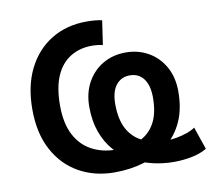

<svg xmlns="http://www.w3.org/2000/svg" viewBox="-80 -806 1001 907"><g transform="rotate(-10 421.0 -352.5)"><path d="M399 10Q304 10 229 -32Q154 -74 110.5 -154.5Q67 -235 67 -350Q67 -463 108 -544.5Q149 -626 222 -670.5Q295 -715 392 -715Q414 -715 433.5 -713Q453 -711 465 -708L448 -592Q436 -595 423 -596.5Q410 -598 396 -598Q337 -598 292 -570Q247 -542 223 -486.5Q199 -431 199 -346Q199 -260 228 -204.5Q257 -149 308 -122Q359 -95 422 -95Q489 -95 537 -116Q585 -137 611.5 -184Q638 -231 638 -307Q638 -366 614 -397.5Q590 -429 548 -429Q506 -429 481.5 -397.5Q457 -366 457 -307Q457 -232 483 -185.5Q509 -139 556.5 -117.5Q604 -96 668 -96Q691 -96 715.5 -100.5Q740 -105 763.5 -113Q787 -121 805 -133L842 -25Q812 -7 770 1.5Q728 10 684 10Q630 10 579 -2.5Q528 -15 483.5 -40Q439 -65 405.5 -103.5Q372 -142 353 -195Q334 -248 334 -315Q334 -383 362.5 -433.5Q391 -484 439 -511.5Q487 -539 548 -539Q607 -539 655.5 -511.5Q704 -484 732.5 -433.5Q761 -383 761 -315Q761 -232 733.5 -171Q706 -110 656 -70Q606 -30 541 -10Q476 10 399 10Z"/></g></svg>

Font: Nunito Sans 7pt SemiCondensed
Style: Bold
Weight: 700
Width: 4
Designer: Vernon Adams
Foundry: Vernon Adams
Version: Version 3.101;gftools[0.9.27]